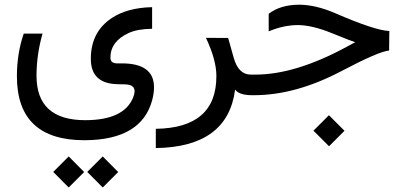

<svg xmlns="http://www.w3.org/2000/svg" viewBox="-20 -415 1761 837"><path d="M352.5 108.9C210.3 109.2 139.2 44.8 139.2 -84.5C139.2 -146 147.9 -207.4 165.5 -268.6H83.5C63.6 -210.6 53.7 -148.9 53.7 -83.5C53.4 103.4 151.9 196.6 349.1 196.3C514.5 195.6 612.6 137.2 643.6 21C649.1 -0.2 651.7 -19.2 651.4 -36.1C650.7 -104.5 604 -138.7 511.2 -138.7H491.2C471.7 -138.7 461.8 -146.5 461.4 -162.1C460.8 -209.6 486.8 -245.8 539.6 -270.5C564.9 -282.6 599.4 -288.9 643.1 -289.6V-383.8C571.1 -382.2 512.5 -366.4 467.3 -336.4C405.4 -295.4 375 -235 376 -155.3C377 -85 416.3 -49.2 494.1 -47.9L523.9 -47.4C563.6 -46.7 575.7 -27.3 560.1 10.7C533.4 75.8 464.2 108.6 352.5 108.9ZM360.4 334.4 427.8 402.3 495.2 334.9 427.8 267ZM212.1 334.4 279.5 402.3 346.9 334.9 279.5 267Z M1004.9 -24.4C1016.9 -8.1 1041.5 0 1078.6 0H1086.9C1093.4 0 1096.7 -14.3 1096.7 -43V-54.7C1096.7 -78.1 1093.4 -89.8 1086.9 -89.8H1073.2C1037.4 -89.8 1012.7 -114.1 999 -162.6L974.6 -249.5L877.9 -250C908.2 -185.2 923.3 -129.9 923.3 -84C923.7 67.4 835.6 144.2 659.2 146.5V230.5C868.2 227.5 983.4 142.6 1004.9 -24.4Z M1346.5 154.7 1414.4 222.6 1481.8 155.2 1413.9 87.3ZM1079.1 0H1087.9C1208.7 0 1335.8 -35.2 1469.2 -105.5C1577.3 -162.4 1646.3 -192.2 1676.3 -194.8L1677.2 -279.8C1635.6 -281.4 1557 -307.3 1441.4 -357.4C1384.1 -382.2 1331.4 -394.5 1283.2 -394.5C1229.5 -394.2 1185.5 -381 1151.4 -355V-278.3C1194.7 -296.5 1237.3 -305.7 1279.3 -305.7C1320 -305.3 1367.8 -294.1 1422.9 -272C1484.7 -246.9 1519.9 -233.2 1528.3 -231L1492.2 -211.4C1343.1 -130.4 1210.3 -89.8 1093.8 -89.8H1079.1C1053.7 -89.8 1041 -77.3 1041 -52.2V-43C1041 -14.3 1053.7 0 1079.1 0Z"/></svg>

Font: Dirooz FD
Style: FD
Weight: 400
Foundry: DejaVu fonts team - Redesigned by Saber Rastikerdar
Version: Version 0.2.1